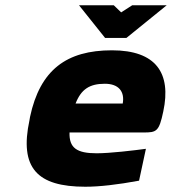

<svg xmlns="http://www.w3.org/2000/svg" viewBox="-20 -700 653 729"><path d="M600 -277C631 -422 573 -509 405 -509C233 -509 132 -435 94 -256L92 -244C53 -62 121 9 304 9C358 9 427 1 508 -14L534 -135C490 -129 398 -118 347 -118C272 -118 242 -138 244 -197H525C574 -197 584 -200 600 -277ZM267 -307C288 -361 320 -382 378 -382C431 -382 454 -352 446 -307ZM280 -680 379 -556H460L613 -680H482L440 -653L412 -680Z"/></svg>

Font: LT Wave Text Black Italic
Style: Regular
Weight: 900
Designer: Daniel Lyons
Version: Version 2.5 (Glyphs App)